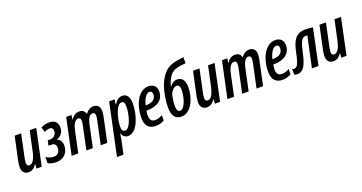

<svg xmlns="http://www.w3.org/2000/svg" viewBox="-46 -1614 5080 2697"><g transform="rotate(-20 2494.0 -266.0)"><path d="M125 10C171 10 211 -18 242 -67H245L240 0H318L432 -540H335L273 -253C251 -144 216 -78 163 -78C137 -78 125 -96 125 -124C125 -148 129 -176 136 -206L207 -540H110L34 -186C29 -158 24 -124 24 -100C24 -30 59 10 125 10Z M536 10C650 10 718 -70 718 -171C718 -229 694 -270 650 -283L651 -287C714 -308 753 -359 753 -429C753 -506 710 -550 628 -550C585 -550 546 -543 502 -517L527 -444C555 -460 579 -468 605 -468C638 -468 655 -450 655 -412C655 -361 616 -320 562 -320H524L508 -245H552C597 -245 620 -220 620 -175C620 -114 588 -74 526 -74C489 -74 449 -86 412 -112V-19C444 0 488 10 536 10Z M765 0H864L926 -292C942 -377 970 -462 1031 -462C1055 -462 1068 -446 1068 -414C1068 -399 1065 -376 1060 -353L985 0H1082L1153 -334C1166 -394 1194 -462 1245 -462C1270 -462 1283 -446 1283 -413C1283 -398 1279 -372 1274 -347L1200 0H1298L1376 -369C1381 -396 1385 -423 1385 -444C1385 -513 1350 -550 1290 -550C1241 -550 1200 -525 1170 -481H1167C1155 -528 1125 -550 1073 -550C1024 -550 983 -522 954 -472H951L959 -540H880Z M1358 234H1455L1498 32C1503 6 1509 -29 1514 -64H1517C1530 -19 1563 10 1608 10C1754 10 1825 -242 1825 -397C1825 -500 1786 -550 1719 -550C1672 -550 1634 -523 1597 -465H1594L1602 -540H1522ZM1594 -76C1561 -76 1545 -101 1545 -150C1545 -248 1594 -467 1681 -467C1711 -467 1725 -442 1725 -387C1725 -275 1674 -76 1594 -76Z M2017 10C2066 10 2110 1 2151 -26V-104C2108 -80 2079 -71 2040 -71C1989 -71 1963 -100 1963 -170C1963 -192 1966 -216 1970 -237H1978C2135 -237 2231 -308 2231 -431C2231 -508 2184 -550 2111 -550C1961 -550 1867 -364 1867 -159C1867 -52 1923 10 2017 10ZM1984 -310C2008 -406 2051 -471 2097 -471C2126 -471 2140 -452 2140 -424C2140 -357 2098 -310 1987 -310Z M2408 10C2553 10 2636 -187 2636 -347C2636 -453 2593 -502 2522 -502C2481 -502 2440 -478 2412 -438H2408C2435 -539 2480 -624 2560 -650C2612 -665 2658 -671 2714 -676V-766C2638 -758 2581 -747 2542 -734C2325 -666 2269 -345 2269 -170C2269 -39 2326 10 2408 10ZM2413 -74C2383 -74 2366 -104 2366 -165C2366 -211 2374 -268 2388 -334C2411 -383 2452 -421 2486 -421C2525 -421 2534 -381 2534 -340C2534 -245 2490 -74 2413 -74Z M2791 10C2837 10 2877 -18 2908 -67H2911L2906 0H2984L3098 -540H3001L2939 -253C2917 -144 2882 -78 2829 -78C2803 -78 2791 -96 2791 -124C2791 -148 2795 -176 2802 -206L2873 -540H2776L2700 -186C2695 -158 2690 -124 2690 -100C2690 -30 2725 10 2791 10Z M3094 0H3193L3255 -292C3271 -377 3299 -462 3360 -462C3384 -462 3397 -446 3397 -414C3397 -399 3394 -376 3389 -353L3314 0H3411L3482 -334C3495 -394 3523 -462 3574 -462C3599 -462 3612 -446 3612 -413C3612 -398 3608 -372 3603 -347L3529 0H3627L3705 -369C3710 -396 3714 -423 3714 -444C3714 -513 3679 -550 3619 -550C3570 -550 3529 -525 3499 -481H3496C3484 -528 3454 -550 3402 -550C3353 -550 3312 -522 3283 -472H3280L3288 -540H3209Z M3912 10C3961 10 4005 1 4046 -26V-104C4003 -80 3974 -71 3935 -71C3884 -71 3858 -100 3858 -170C3858 -192 3861 -216 3865 -237H3873C4030 -237 4126 -308 4126 -431C4126 -508 4079 -550 4006 -550C3856 -550 3762 -364 3762 -159C3762 -52 3818 10 3912 10ZM3879 -310C3903 -406 3946 -471 3992 -471C4021 -471 4035 -452 4035 -424C4035 -357 3993 -310 3882 -310Z M4137 7C4237 6 4276 -88 4311 -247C4343 -397 4368 -460 4432 -460C4441 -460 4448 -459 4455 -458L4357 0H4455L4568 -537C4527 -542 4496 -546 4453 -546C4314 -546 4259 -458 4224 -281C4192 -121 4164 -81 4124 -80C4112 -80 4102 -82 4093 -88V-2C4106 3 4117 7 4137 7Z M4681 10C4727 10 4767 -18 4798 -67H4801L4796 0H4874L4988 -540H4891L4829 -253C4807 -144 4772 -78 4719 -78C4693 -78 4681 -96 4681 -124C4681 -148 4685 -176 4692 -206L4763 -540H4666L4590 -186C4585 -158 4580 -124 4580 -100C4580 -30 4615 10 4681 10Z"/></g></svg>

Font: Noto Sans UI Condensed Medium
Style: Italic
Weight: 500
Width: 3
Italic angle: -12°
Designer: Monotype Design Team
Foundry: Monotype Imaging Inc.
Version: Version 1.901